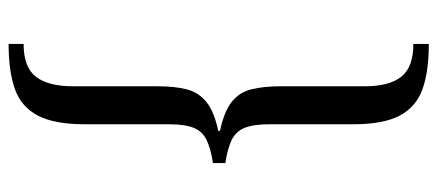

<svg xmlns="http://www.w3.org/2000/svg" viewBox="-298 -502 992 435"><g transform="rotate(90 197.5 -285.0)"><path d="M277 -284V-288Q234 -297 212 -314Q190 -331 183 -358.5Q176 -386 176 -425V-616Q176 -671 154.5 -698.5Q133 -726 80 -726V-761Q143 -761 183 -746.5Q223 -732 242.5 -695Q262 -658 262 -590V-401Q262 -364 270 -344Q278 -324 297.5 -314.5Q317 -305 350 -300V-272Q317 -267 297.5 -257.5Q278 -248 270 -228Q262 -208 262 -171V19Q262 87 242.5 124.5Q223 162 183 176.5Q143 191 80 191V157Q133 157 154.5 129Q176 101 176 45V-146Q176 -186 183 -213Q190 -240 212 -257.5Q234 -275 277 -284Z"/></g></svg>

Font: Tiro Devanagari Sanskrit
Style: Regular
Weight: 400
Designer: Devanagari: John Hudson & Fiona Ross. Latin: John Hudson.
Foundry: Tiro Typeworks Ltd.
Version: Version 1.52